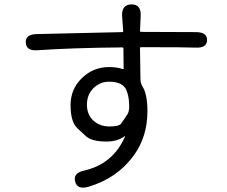

<svg xmlns="http://www.w3.org/2000/svg" viewBox="-20 -810 1040 879"><path d="M385 45Q334 60 324 21Q314 -18 365 -29Q497 -59 552 -184Q554 -189 550 -186Q518 -162 467 -162Q400 -162 373 -187Q354 -205 335 -222Q303 -251 303 -329Q303 -402 355 -452.5Q407 -503 479 -503Q515 -503 541 -494Q546 -492 546 -497L545 -588Q545 -593 540 -593Q313 -591 152 -580Q100 -576 98 -615Q96 -653 149 -654L539 -663Q544 -663 544 -668L539 -736Q536 -789 582 -790Q627 -790 624 -737L621 -669Q621 -664 626 -664L876 -663Q929 -663 928 -626Q927 -589 874 -592Q835 -594 635 -594H626Q621 -594 621 -589L623 -448Q623 -429 633 -413Q655 -377 655 -301Q655 -185 593 -99Q517 6 385 45ZM535 -245Q550 -266 564 -288Q575 -304 570 -350Q568 -373 560 -394Q545 -436 479 -436Q438 -436 408 -406.5Q378 -377 378 -331Q378 -285 407.5 -258Q437 -231 481.5 -231Q526 -231 535 -245Z"/></svg>

Font: Resource Han Rounded KR
Style: Regular
Weight: 400
Designer: Cyano Hao (round all glyphs); Ryoko NISHIZUKA 西塚涼子 (kana, bopomofo & ideographs); Paul D. Hunt (Latin, Greek & Cyrillic)
Foundry: Cyano Hao
Version: 0.990